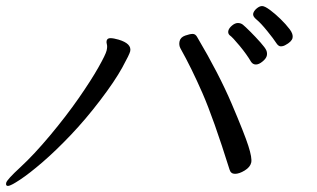

<svg xmlns="http://www.w3.org/2000/svg" viewBox="-27 -675 1047 634"><path d="M325 -540Q327 -549 337.5 -549Q348 -549 365 -544Q408 -531 403 -506Q401 -496 376.5 -451.5Q352 -407 304 -344Q256 -281 206.5 -229Q157 -177 113.5 -139.5Q70 -102 39 -81.5Q8 -61 -0.5 -61Q-9 -61 -6.5 -71.5Q-4 -82 40.5 -123Q85 -164 138.5 -228Q192 -292 233 -351Q274 -410 298 -452.5Q322 -495 325 -508Q328 -521 326 -528Q324 -535 325 -540ZM731 -115Q678 -284 641.5 -367.5Q605 -451 569 -515Q563 -526 566 -539Q569 -552 584.5 -557.5Q600 -563 609.5 -563Q619 -563 625 -551Q696 -431 738 -332.5Q780 -234 793 -193.5Q806 -153 802.5 -138Q799 -123 781 -112Q763 -101 749 -101Q735 -101 731 -115ZM802 -471Q788 -495 764.5 -523.5Q741 -552 731 -559Q725 -565 727 -573.5Q729 -582 739 -590.5Q749 -599 758.5 -599Q768 -599 775 -593.5Q782 -588 799.5 -570.5Q817 -553 833 -535Q849 -517 852.5 -508.5Q856 -500 854 -491Q852 -482 840 -472Q828 -462 818 -462Q808 -462 802 -471ZM915 -526Q908 -522 900 -522Q892 -522 884.5 -534Q877 -546 855.5 -572.5Q834 -599 820.5 -610Q807 -621 809 -630Q811 -639 820.5 -647Q830 -655 838.5 -655Q847 -655 864 -642.5Q881 -630 899 -612.5Q917 -595 929.5 -578.5Q942 -562 939 -549.5Q936 -537 915 -526Z"/></svg>

Font: LXGW Bright GB
Style: Italic
Weight: 400
Italic angle: -12°
Designer: Christian Thalmann (Catharsis Fonts)
Foundry: LXGW / Christian Thalmann (Catharsis Fonts) / Fontworks Inc.
Version: Version 5.510